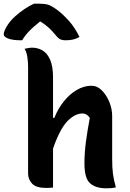

<svg xmlns="http://www.w3.org/2000/svg" viewBox="-82 -1014 702 1039"><path d="M168 3Q113 3 91.5 -20.5Q70 -44 70 -75V-653Q70 -679 66 -705.5Q62 -732 51 -750Q62 -752 72 -754Q82 -756 92 -756Q122 -756 147.5 -741.5Q173 -727 189 -691.5Q205 -656 205 -594V-376H212Q232 -426 263 -465Q294 -504 333 -527Q372 -550 413 -550Q444 -550 469 -525Q494 -500 509.5 -462.5Q525 -425 525 -386V-154Q525 -108 529 -75.5Q533 -43 545 0Q532 3 519.5 4Q507 5 493 5Q436 5 405.5 -22Q375 -49 375 -129Q375 -187 383 -247Q391 -307 404 -376Q388 -400 365 -400Q323 -400 282.5 -358Q242 -316 205 -210V1Q194 2 186 2.5Q178 3 168 3ZM102 -994H134Q160 -994 178 -988.5Q196 -983 224 -963Q259 -937 291.5 -900.5Q324 -864 348 -814Q319 -796 274 -796Q253 -796 241 -803Q229 -810 213 -831Q200 -847 183.5 -862.5Q167 -878 138 -897H134Q97 -868 74 -843.5Q51 -819 38 -796H32Q-14 -796 -38 -805.5Q-62 -815 -62 -828Q-62 -836 -56.5 -850Q-51 -864 -38 -883Q-23 -905 1 -926.5Q25 -948 52 -966Q79 -984 102 -994Z"/></svg>

Font: Recursive Sn Csl St
Style: Bold
Weight: 700
Version: Version 1.079;hotconv 1.0.112;makeotfexe 2.5.65598; ttfautoh